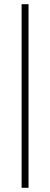

<svg xmlns="http://www.w3.org/2000/svg" viewBox="-20 -651 239 915"><path d="M83 244V-631H116V244Z"/></svg>

Font: Alumni Sans Thin ExtraLight
Style: Regular
Weight: 250
Version: Version 1.018